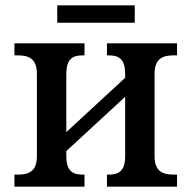

<svg xmlns="http://www.w3.org/2000/svg" viewBox="-20 -698 716 718"><path d="M194 -613H484V-678H194ZM34 0H296V-45H291C256 -45 228 -54 228 -114V-133L448 -336V-114C448 -54 420 -45 385 -45H380V0H642V-45H631C592 -45 558 -54 558 -114V-422C558 -482 592 -491 631 -491H642V-536H380V-491H385C420 -491 448 -482 448 -422V-407L228 -204V-422C228 -482 256 -491 291 -491H296V-536H34V-491H45C84 -491 118 -482 118 -422V-114C118 -54 84 -45 45 -45H34Z"/></svg>

Font: Noto Serif Medium
Style: Regular
Weight: 500
Designer: Monotype Design Team
Foundry: Monotype Imaging Inc.
Version: Version 2.013